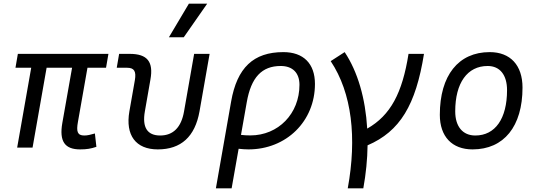

<svg xmlns="http://www.w3.org/2000/svg" viewBox="-20 -815 2970 1060"><path d="M422.4 9.8C459 9.8 481.4 5.9 512.2 -4.4L503.9 -78.1C480.5 -71.3 462.9 -66.9 445.3 -66.9C406.7 -66.9 400.9 -89.4 410.2 -141.6L462.9 -440.9H565.4L578.6 -517.6H78.6L65.4 -440.9H152.3L74.7 0H159.7L237.3 -440.9H377.9L324.2 -136.7C306.2 -34.7 337.4 9.8 422.4 9.8Z M851.1 9.8C979.5 9.8 1056.6 -60.5 1081.5 -200.2L1137.2 -517.6H1051.8L996.1 -200.2C981 -111.8 936 -66.9 864.3 -66.9C793 -66.9 764.2 -111.8 779.8 -200.2L810.5 -376C828.1 -474.1 793.5 -517.6 696.3 -517.6H637.7L624.5 -440.9H682.1C720.7 -440.9 732.9 -421.4 724.6 -372.6L694.3 -200.2C671.4 -68.4 729.5 9.8 851.1 9.8ZM912.6 -609.4H994.6L1124 -794.9H1022.9Z M1544.4 -527.3C1379.4 -527.3 1288.6 -441.4 1255.9 -253.9L1171.9 224.6H1258.8L1297.4 6.3C1315.4 8.3 1333 9.8 1351.6 9.8C1561 9.8 1718.8 -145.5 1718.8 -351.6C1718.8 -463.9 1655.3 -527.3 1544.4 -527.3ZM1310.5 -70.3 1342.3 -250.5C1366.2 -387.7 1425.3 -450.7 1529.8 -450.7C1595.7 -450.7 1633.3 -412.6 1633.3 -346.7C1633.3 -187.5 1516.6 -67.4 1362.3 -67.4C1343.3 -67.4 1325.7 -68.4 1310.5 -70.3Z M1899.9 224.6H1985.8C2000.5 143.6 2008.3 64 2009.3 -12.7C2188.5 -89.8 2275.4 -234.9 2320.8 -517.6H2235.4C2201.2 -301.3 2136.2 -178.2 2007.3 -105C1997.6 -271.5 1955.1 -418.9 1882.8 -527.3L1805.7 -477.5C1923.3 -301.3 1950.7 -53.7 1899.9 224.6Z M2588.9 9.8C2762.2 9.8 2864.7 -117.2 2864.7 -331.5C2864.7 -455.1 2797.4 -527.3 2683.6 -527.3C2510.7 -527.3 2408.2 -398.4 2408.2 -181.2C2408.2 -61 2475.6 9.8 2588.9 9.8ZM2604 -66.9C2534.7 -66.9 2493.2 -116.2 2493.2 -200.2C2493.2 -357.4 2560.1 -450.7 2672.4 -450.7C2740.2 -450.7 2779.3 -400.9 2779.3 -317.4C2779.3 -159.7 2713.9 -66.9 2604 -66.9Z"/></svg>

Font: Cascadia Mono SemiLight
Style: Italic
Weight: 350
Italic angle: -10°
Monospace: yes
Designer: Aaron Bell
Foundry: Saja Typeworks
Version: Version 2404.023